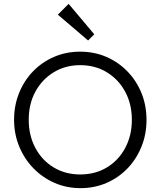

<svg xmlns="http://www.w3.org/2000/svg" viewBox="-20 -966 834 996"><path d="M398 10Q325 10 262.5 -17.5Q200 -45 153 -93.5Q106 -142 79.5 -206.5Q53 -271 53 -345Q53 -419 79 -483.5Q105 -548 151.5 -596Q198 -644 260.5 -671Q323 -698 396 -698Q469 -698 531.5 -671Q594 -644 641 -595.5Q688 -547 714 -483Q740 -419 740 -344Q740 -270 714 -205.5Q688 -141 641.5 -92.5Q595 -44 532.5 -17Q470 10 398 10ZM396 -61Q474 -61 534.5 -97.5Q595 -134 629.5 -198.5Q664 -263 664 -345Q664 -426 629.5 -490Q595 -554 534.5 -591Q474 -628 396 -628Q319 -628 258.5 -591Q198 -554 163.5 -490.5Q129 -427 129 -345Q129 -263 163.5 -198.5Q198 -134 258.5 -97.5Q319 -61 396 -61ZM437 -756 280 -890 336 -946 469 -788Z"/></svg>

Font: Outfit Light
Style: Regular
Weight: 300
Designer: Rodrigo Fuenzalida
Foundry: fragTYPE
Version: Version 1.100; ttfautohint (v1.8.4.7-5d5b)